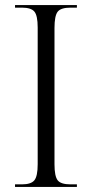

<svg xmlns="http://www.w3.org/2000/svg" viewBox="-20 -734 362 754"><path d="M39 0V-10H66Q102 -10 115 -26Q128 -42 128 -89V-626Q128 -673 115 -688.5Q102 -704 66 -704H39V-714H282V-704H257Q219 -704 206.5 -688Q194 -672 194 -624V-89Q194 -42 206.5 -26Q219 -10 257 -10H282V0Z"/></svg>

Font: Noto Serif Display SemiCondensed Light
Style: Regular
Weight: 300
Width: 4
Designer: Monotype Design Team
Foundry: Monotype Imaging Inc.
Version: Version 2.009